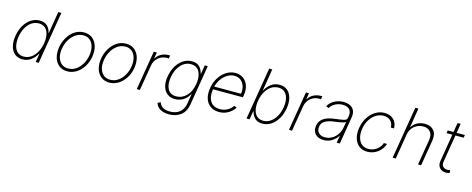

<svg xmlns="http://www.w3.org/2000/svg" viewBox="-40 -1547 6347 2582"><g transform="rotate(15 3134.0 -255.5)"><path d="M59.3 -271.3Q73.2 -353 110.8 -417.3Q129.6 -449.2 152.9 -474.4Q176.1 -499.6 203.3 -517.2Q230.5 -534.8 260.8 -544.2Q291.2 -553.6 323.9 -553.6Q392.8 -553.6 431.1 -515.3Q450.6 -495.7 462 -473Q473.4 -450.3 478.3 -423.7H482.6L533 -727.3H576L455.3 0H413L432.9 -119H427.9Q413.7 -92.3 394.7 -69.8Q375.7 -47.2 350.1 -27.7Q299.4 11.4 230.5 11.4Q164.1 11.4 121.4 -24.9Q100.1 -43 85.2 -68.2Q70.3 -93.4 62.3 -124.6Q54.3 -155.9 53.4 -192.8Q52.6 -229.8 59.3 -271.3ZM102.6 -148.1Q108.3 -120.4 119.5 -98.4Q130.7 -76.3 147.4 -60.9Q164.1 -45.5 186.6 -37.1Q209.2 -28.8 237.2 -28.8Q269.5 -28.8 297.1 -38.9Q324.6 -49 347.5 -66.6Q370.4 -84.2 388.7 -107.8Q407 -131.4 420.8 -158.4Q434.7 -185.4 443.9 -214.3Q453.1 -243.3 457.7 -271.7Q466.6 -323.9 462.2 -368.1Q457.7 -412.3 440.3 -444.4Q422.9 -476.6 393.3 -494.9Q363.6 -513.1 322.1 -513.1Q290.1 -513.1 262.6 -503.2Q235.1 -493.3 212.2 -475.9Q189.3 -458.5 171 -435Q152.7 -411.6 139 -384.8Q125.4 -358 116.3 -329Q107.2 -300.1 102.6 -271.7Q91.6 -203.1 102.6 -148.1Z M665.8 -274.5Q671.5 -308.9 683.6 -343Q695.7 -377.1 713.6 -408.2Q731.5 -439.3 755 -465.9Q778.4 -492.5 807.2 -512.1Q835.9 -531.6 869.7 -542.6Q903.4 -553.6 941.4 -553.6Q1009.6 -553.6 1057.2 -516.7Q1080.6 -498.2 1097.5 -472.3Q1114.3 -446.4 1123.9 -414.8Q1133.5 -383.2 1135.3 -345.9Q1137.1 -308.6 1130.7 -267Q1117.2 -186.4 1077.1 -123.6Q1056.8 -92 1032 -66.9Q1007.1 -41.9 978.7 -24.5Q950.3 -7.1 918.9 2.1Q887.4 11.4 854 11.4Q785.9 11.4 739 -25.6Q715.6 -44 698.5 -69.6Q681.5 -95.2 672.1 -127Q662.6 -158.7 660.9 -195.8Q659.1 -233 665.8 -274.5ZM710.6 -146.7Q717.7 -119.7 730.5 -97.8Q743.3 -76 761.5 -60.7Q779.8 -45.5 803.3 -37.1Q826.7 -28.8 854.8 -28.8Q887.8 -28.8 916.5 -38.7Q945.3 -48.7 969.6 -66.2Q994 -83.8 1013.8 -107.4Q1033.7 -131 1048.8 -158.2Q1063.9 -185.4 1073.9 -215.2Q1083.8 -245 1088.4 -274.5Q1099.8 -341.3 1085.2 -395.2Q1078.5 -422.2 1065.7 -444.1Q1052.9 -465.9 1034.8 -481.2Q1016.7 -496.4 993.3 -504.8Q969.8 -513.1 941.8 -513.1Q909.4 -513.1 880.9 -503Q852.3 -492.9 827.8 -475.3Q803.3 -457.7 783.2 -433.9Q763.1 -410.2 747.9 -382.8Q732.6 -355.5 722.5 -325.8Q712.4 -296.2 707.7 -267Q696.4 -196.4 710.6 -146.7Z M1251.1 -274.5Q1256.7 -308.9 1268.8 -343Q1280.9 -377.1 1298.8 -408.2Q1316.8 -439.3 1340.2 -465.9Q1363.6 -492.5 1392.4 -512.1Q1421.2 -531.6 1454.9 -542.6Q1488.6 -553.6 1526.6 -553.6Q1594.8 -553.6 1642.4 -516.7Q1665.8 -498.2 1682.7 -472.3Q1699.6 -446.4 1709.2 -414.8Q1718.8 -383.2 1720.5 -345.9Q1722.3 -308.6 1715.9 -267Q1702.4 -186.4 1662.3 -123.6Q1642 -92 1617.2 -66.9Q1592.3 -41.9 1563.9 -24.5Q1535.5 -7.1 1504.1 2.1Q1472.7 11.4 1439.3 11.4Q1371.1 11.4 1324.2 -25.6Q1300.8 -44 1283.7 -69.6Q1266.7 -95.2 1257.3 -127Q1247.9 -158.7 1246.1 -195.8Q1244.3 -233 1251.1 -274.5ZM1295.8 -146.7Q1302.9 -119.7 1315.7 -97.8Q1328.5 -76 1346.8 -60.7Q1365.1 -45.5 1388.5 -37.1Q1411.9 -28.8 1440 -28.8Q1473 -28.8 1501.8 -38.7Q1530.5 -48.7 1554.9 -66.2Q1579.2 -83.8 1599.1 -107.4Q1619 -131 1634.1 -158.2Q1649.1 -185.4 1659.1 -215.2Q1669 -245 1673.7 -274.5Q1685 -341.3 1670.5 -395.2Q1663.7 -422.2 1650.9 -444.1Q1638.1 -465.9 1620 -481.2Q1601.9 -496.4 1578.5 -504.8Q1555 -513.1 1527 -513.1Q1494.7 -513.1 1466.1 -503Q1437.5 -492.9 1413 -475.3Q1388.5 -457.7 1368.4 -433.9Q1348.4 -410.2 1333.1 -382.8Q1317.8 -355.5 1307.7 -325.8Q1297.6 -296.2 1293 -267Q1281.6 -196.4 1295.8 -146.7Z M1820.7 0 1911.6 -545.5H1953.8L1939.6 -460.2H1943.5Q1956.3 -482.6 1975.3 -500Q1994.3 -517.4 2017 -529.1Q2039.8 -540.8 2065 -546.9Q2090.2 -552.9 2115.4 -552.9Q2121.4 -552.9 2126.8 -552.9Q2132.1 -552.9 2137.4 -552.6L2130 -508.9Q2125.7 -509.6 2119.9 -510.3Q2114 -511 2105.5 -511Q2071 -511 2040.5 -499.6Q2009.9 -488.3 1986 -468.2Q1962 -448.2 1945.7 -420.3Q1929.3 -392.4 1923.7 -359.4L1864 0Z M2177.6 86.3Q2183.2 106.2 2195 122.5Q2206.7 138.8 2225.1 150.9Q2243.6 163 2269.2 169.6Q2294.7 176.1 2327.8 176.1Q2368.3 176.1 2402.2 165.7Q2436.1 155.2 2461.8 134.4Q2487.6 113.6 2504.6 82.7Q2521.7 51.8 2528.4 11L2550.4 -124.6H2546.2Q2531.6 -96.6 2511 -73.9Q2490.4 -51.1 2465.4 -35.5Q2440.3 -19.9 2411.2 -11.4Q2382.1 -2.8 2350.1 -2.8Q2301.8 -2.8 2264.9 -22Q2228 -41.2 2205.1 -76.5Q2182.2 -111.9 2174.5 -161.8Q2166.9 -211.6 2177.6 -272.7Q2184.7 -314.6 2197.1 -350.3Q2209.5 -386 2228.7 -418.3Q2247.9 -449.9 2271.1 -475.1Q2294.4 -500.4 2321.4 -517.8Q2348.4 -535.2 2378.6 -544.4Q2408.7 -553.6 2441.8 -553.6Q2513.8 -553.6 2549.4 -515.3Q2585.2 -476.6 2596.6 -423.7H2601.6L2621.4 -545.5H2663.4L2571 12.8Q2554 116.1 2487.2 165.8Q2420.1 215.9 2324.6 215.9Q2286.6 215.9 2255.5 208.3Q2224.4 200.6 2200.6 186.4Q2176.8 172.2 2161.2 152Q2145.6 131.7 2138.5 106.5ZM2238.6 -106.9Q2273.4 -43 2357.2 -43Q2437.9 -43 2498.6 -104.8Q2558.2 -165.5 2576 -273.1Q2587 -341.3 2575.3 -396.3Q2569.6 -423.7 2558.1 -445.1Q2546.5 -466.6 2529.3 -481.9Q2512.1 -497.2 2489.3 -505.1Q2466.6 -513.1 2438.9 -513.1Q2407 -513.1 2379.8 -503.2Q2352.6 -493.3 2329.9 -475.9Q2307.2 -458.5 2289.1 -435.2Q2271 -411.9 2257.3 -385.3Q2243.6 -358.7 2234.6 -329.9Q2225.5 -301.1 2220.9 -273.1Q2204.2 -168.7 2238.6 -106.9Z M2769.5 -270.2Q2783 -351.9 2823.5 -415.8Q2842.3 -445.3 2866.3 -470.5Q2890.3 -495.7 2918.7 -514.2Q2947.1 -532.7 2979.9 -543.1Q3012.8 -553.6 3049 -553.6Q3110.4 -553.6 3156.6 -521.7Q3179.7 -505.7 3196.9 -482.8Q3214.1 -459.9 3224.3 -430.6Q3234.4 -401.3 3236.7 -365.9Q3239 -330.6 3232.2 -290.1L3227.3 -263.1H2810.7Q2794.4 -158.7 2835.2 -93.8Q2876.4 -28.8 2970.9 -28.8Q3003.9 -28.8 3032 -37.8Q3060 -46.9 3082.2 -60.7Q3104.4 -74.6 3120.7 -91.1Q3137.1 -107.6 3147 -122.5L3182.9 -106.5Q3174.7 -93.4 3163 -79.7Q3151.3 -66.1 3136 -51.8Q3105.1 -24.1 3062.5 -6.4Q3019.9 11.4 2965.6 11.4Q2892.4 11.4 2843 -25.2Q2818.5 -43.3 2801.5 -68.7Q2784.4 -94.1 2775 -125.4Q2765.6 -156.6 2764.2 -193.2Q2762.8 -229.8 2769.5 -270.2ZM2818.5 -302.6H3190.3Q3200.6 -361.9 3184.7 -409.4Q3176.8 -433.2 3163.7 -452.4Q3150.6 -471.6 3132.8 -485.1Q3115.1 -498.6 3092.9 -505.9Q3070.7 -513.1 3044.7 -513.1Q3016.3 -513.1 2990.2 -504.6Q2964.1 -496.1 2941.1 -481.4Q2918 -466.6 2898.1 -446.4Q2878.2 -426.1 2862.6 -402.7Q2846.9 -379.3 2835.8 -353.7Q2824.6 -328.1 2818.5 -302.6Z M3469.5 -727.3H3512.4L3462.7 -423.7H3467Q3494.3 -476.9 3544.4 -515.3Q3594.1 -553.6 3664.1 -553.6Q3730.1 -553.6 3772.7 -517.4Q3794 -499.3 3809.1 -474.1Q3824.2 -448.9 3832.2 -417.4Q3840.2 -386 3841.1 -349.3Q3842 -312.5 3834.9 -271.3Q3821.4 -188.6 3784.1 -125.4Q3765.3 -93.4 3741.8 -68Q3718.4 -42.6 3691.4 -25Q3664.4 -7.5 3634.1 2Q3603.7 11.4 3570.7 11.4Q3500 11.4 3463.4 -27.3Q3426.5 -66.4 3415.8 -119H3410.9L3391 0H3348.7ZM3436.8 -147Q3442.5 -119.3 3453.8 -97.5Q3465.2 -75.6 3482.1 -60.4Q3498.9 -45.1 3521.3 -36.9Q3543.7 -28.8 3571.4 -28.8Q3626.8 -28.8 3672.9 -61.1Q3696 -77.1 3715.4 -99.1Q3734.7 -121.1 3749.8 -147.9Q3764.9 -174.7 3775.6 -206Q3786.2 -237.2 3791.9 -271.7Q3797.6 -306.1 3797.8 -336.6Q3797.9 -367.2 3791.9 -394.9Q3786.2 -422.2 3774.9 -444.1Q3763.5 -465.9 3746.6 -481.4Q3729.8 -496.8 3707.2 -505Q3684.7 -513.1 3656.6 -513.1Q3624.3 -513.1 3596.8 -503Q3569.2 -492.9 3546.3 -475.5Q3523.4 -458.1 3505.1 -434.7Q3486.9 -411.2 3473.2 -384.4Q3459.5 -357.6 3450.5 -328.7Q3441.4 -299.7 3436.8 -271.7Q3425.8 -202.1 3436.8 -147Z M3938.9 0 4029.8 -545.5H4072.1L4057.9 -460.2H4061.8Q4074.6 -482.6 4093.6 -500Q4112.6 -517.4 4135.3 -529.1Q4158 -540.8 4183.2 -546.9Q4208.5 -552.9 4233.7 -552.9Q4239.7 -552.9 4245 -552.9Q4250.4 -552.9 4255.7 -552.6L4248.2 -508.9Q4244 -509.6 4238.1 -510.3Q4232.2 -511 4223.7 -511Q4189.3 -511 4158.7 -499.6Q4128.2 -488.3 4104.2 -468.2Q4080.3 -448.2 4063.9 -420.3Q4047.6 -392.4 4041.9 -359.4L3982.2 0Z M4276.6 -150.2Q4281.6 -179 4293.9 -201Q4306.1 -223 4323.7 -239.2Q4341.3 -255.3 4363.1 -266.7Q4384.9 -278.1 4409.3 -285.5Q4433.6 -293 4459.3 -297.6Q4485.1 -302.2 4510.3 -305Q4542.6 -308.9 4568.9 -313Q4595.2 -317.1 4616.5 -321.4Q4659.8 -329.9 4664.4 -361.2L4668 -383.9Q4673.3 -413.7 4668.1 -437.7Q4663 -461.6 4648.1 -478.5Q4633.2 -495.4 4608.8 -504.6Q4584.5 -513.8 4551.5 -513.8Q4525.9 -513.8 4500.7 -508Q4475.5 -502.1 4452.6 -490.6Q4429.7 -479 4410.5 -461.8Q4391.3 -444.6 4378.2 -421.9L4340.6 -437.1Q4373.6 -496.1 4432.2 -524.9Q4490.8 -553.6 4554 -553.6Q4578.5 -553.6 4600.1 -549.4Q4621.8 -545.1 4642 -535.5Q4661.6 -526.3 4676.7 -512.3Q4691.8 -498.2 4700.8 -479Q4709.9 -459.9 4712.7 -435.4Q4715.6 -410.9 4710.6 -381L4647.4 0H4604L4620.7 -98.4H4617.5Q4589.8 -53.3 4538.7 -20.6Q4488.3 11.7 4423.3 11.7Q4388.1 11.7 4358.5 1.1Q4328.8 -9.6 4308.6 -30.2Q4288.4 -50.8 4279.5 -81Q4270.6 -111.2 4276.6 -150.2ZM4342.7 -60.7Q4373.9 -28.4 4431.5 -28.4Q4471.9 -28.4 4507.5 -43.9Q4543 -59.3 4570.5 -85.8Q4598 -112.2 4616.3 -147.2Q4634.6 -182.2 4640.6 -221.2L4654.5 -301.5Q4643.8 -293.7 4624.8 -288Q4605.8 -282.3 4584.7 -278.2Q4563.6 -274.1 4543.1 -271.3Q4522.7 -268.5 4508.9 -266.7Q4463.8 -261.4 4430 -251.8Q4396.3 -242.2 4373 -227.8Q4349.8 -213.4 4336.8 -193.9Q4323.9 -174.4 4319.6 -148.8Q4310.7 -93.4 4342.7 -60.7Z M4844.1 -271Q4857.6 -353.3 4897.7 -416.2Q4916.9 -446.4 4941.1 -471.6Q4965.2 -496.8 4994 -515.1Q5022.7 -533.4 5055.8 -543.5Q5088.8 -553.6 5125.4 -553.6Q5163.7 -553.6 5195.7 -541.9Q5227.6 -530.2 5250.7 -508.3Q5273.8 -486.5 5286.4 -455.3Q5299 -424 5298.7 -384.9H5254.6Q5254.3 -414.8 5244.5 -438.6Q5234.7 -462.4 5217.3 -478.9Q5199.9 -495.4 5175.6 -504.3Q5151.3 -513.1 5121.4 -513.1Q5065.7 -513.1 5016 -482.2Q4991.5 -467 4970.3 -445.3Q4949.2 -423.7 4932.5 -396.7Q4915.8 -369.7 4904.3 -338.2Q4892.8 -306.8 4887.1 -271.7Q4881.4 -236.9 4882.3 -206Q4883.2 -175.1 4890.3 -147.4Q4897.4 -119.7 4910.2 -97.8Q4922.9 -76 4941.4 -60.5Q4959.9 -45.1 4983.7 -36.9Q5007.5 -28.8 5036.2 -28.8Q5067.1 -28.8 5095.7 -38.4Q5124.3 -47.9 5148.3 -65.2Q5172.2 -82.4 5190.5 -106.4Q5208.8 -130.3 5218.8 -159.1H5262.8Q5250.7 -121.1 5228 -89.7Q5205.3 -58.2 5174.9 -35.9Q5144.5 -13.5 5108.1 -1.1Q5071.7 11.4 5032 11.4Q4961.3 11.4 4914.8 -25.6Q4891.3 -44 4875 -69.6Q4858.7 -95.2 4849.6 -126.4Q4840.6 -157.7 4839.1 -194.1Q4837.7 -230.5 4844.1 -271Z M5383.2 0 5503.9 -727.3H5547.2L5503.2 -459.2H5507.5Q5520.2 -480.5 5538.5 -497.7Q5556.8 -514.9 5579.5 -527.2Q5602.3 -539.4 5628.9 -546Q5655.5 -552.6 5685.4 -552.6Q5768.1 -552.6 5811.1 -501.4Q5854 -449.9 5839.1 -359.7L5779.1 0H5736.2L5795.8 -358Q5806.8 -428.6 5773.8 -470.2Q5740.1 -512.4 5672.2 -512.4Q5637.8 -512.4 5606.5 -500.9Q5575.3 -489.3 5550.2 -468.6Q5525.2 -447.8 5508.2 -418.5Q5491.1 -389.2 5485.1 -353.7L5426.5 0Z M5997.9 -506.7 6004.3 -545.5H6084.5L6106.2 -676.1H6149.1L6127.5 -545.5H6242.5L6235.8 -506.7H6121.1L6058.9 -128.9Q6050.4 -79.2 6074.6 -56.1Q6098.7 -33 6135.7 -33Q6146.7 -33 6155.5 -35Q6164.4 -36.9 6173.3 -39.4L6177.2 0Q6166.2 3.9 6154.1 6.4Q6142 8.9 6125 8.9Q6099.4 8.9 6077.1 0.2Q6054.7 -8.5 6039.2 -25Q6023.8 -41.5 6016.9 -65.9Q6009.9 -90.2 6014.9 -121.1L6078.5 -506.7Z"/></g></svg>

Font: Inter P Extra Light
Style: Italic
Weight: 200
Italic angle: 9.39999°
Designer: Rasmus Andersson
Foundry: rsms
Version: Version 3.018;git-588b23468